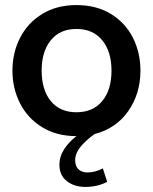

<svg xmlns="http://www.w3.org/2000/svg" viewBox="-20 -526 603 756"><path d="M276 105Q276 128 289 140.5Q302 153 324 153Q355 153 385 137L402 190Q364 210 316 210Q272 210 243 187Q214 164 214 123Q214 90 233 61Q252 32 281 10Q204 10 147 -24.5Q90 -59 59.5 -118Q29 -177 29 -248Q29 -319 59.5 -378Q90 -437 147 -471.5Q204 -506 281 -506Q359 -506 416 -471.5Q473 -437 503 -378Q533 -319 533 -248Q533 -157 485 -88.5Q437 -20 352 2Q315 29 295.5 54Q276 79 276 105ZM281 -84Q346 -84 382.5 -128Q419 -172 419 -248Q419 -323 382.5 -367.5Q346 -412 281 -412Q216 -412 180 -367.5Q144 -323 144 -248Q144 -172 180 -128Q216 -84 281 -84Z"/></svg>

Font: Cabin SemiBold
Style: Regular
Weight: 600
Designer: Pablo Impallari
Foundry: Pablo Impallari. http://www.impallari.com Igino Marini. http://www.ikern.com
Version: Version 2.001